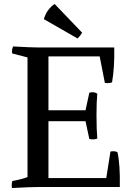

<svg xmlns="http://www.w3.org/2000/svg" viewBox="-20 -938 625 963"><path d="M409 -330H223V-45H513L534 -178Q554 -182 569 -175Q583 -116 581 0H173Q133 0 40 5Q37 -14 42 -30Q94 -40 118 -50V-650L41 -670Q38 -689 46 -705Q136 -700 168 -700H553Q555 -598 542 -525Q527 -519 506 -522L480 -655H223V-385H409L428 -473Q451 -480 468 -468Q464 -429 464 -361Q464 -286 468 -243Q450 -236 428 -241ZM369 -745 200 -842Q214 -891 254 -918L392 -774Q383 -758 369 -745Z"/></svg>

Font: Alike
Style: Regular
Weight: 400
Designer: Cyreal (www.cyreal.org)
Foundry: Cyreal (www.cyreal.org)
Version: Version 1.212